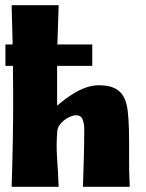

<svg xmlns="http://www.w3.org/2000/svg" viewBox="-20 -723 566 743"><path d="M1 -551H29Q27 -627 25 -703H207Q204 -627 202 -551H337V-468H201V-379V-314Q217 -328 236 -342Q255 -356 275.5 -367.5Q296 -379 318 -386Q340 -393 363 -393Q400 -393 423 -382Q446 -371 458 -349.5Q470 -328 474 -295.5Q478 -263 479 -219.5Q480 -176 479.5 -121Q479 -66 482 0H301Q303 -57 304.5 -113.5Q306 -170 306 -227Q306 -243 300 -260Q294 -277 274 -277Q264 -277 251.5 -271.5Q239 -266 228.5 -258Q218 -250 210.5 -239Q203 -228 202 -218Q197 -166 201 -109.5Q205 -53 207 0H25Q31 -175 31 -350Q31 -409 30 -468H1Z"/></svg>

Font: CAT Rhythmus
Style: Regular
Weight: 400
Designer: Peter Wiegel nach alter Vorlage
Foundry: Peter Wiegel
Version: 1.000